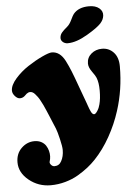

<svg xmlns="http://www.w3.org/2000/svg" viewBox="-62 -798 729 1040"><g transform="rotate(-5 302.5 -278.0)"><path d="M439 -599.1Q377.4 -562.5 330.1 -562.5Q314 -562.5 302.7 -572.8Q291.5 -583 293.5 -597.7Q294.9 -611.8 304.4 -623.3Q314 -634.8 333.5 -650.9Q347.7 -662.1 359.4 -686.8Q371.1 -711.4 376.5 -717.8Q404.3 -752 461.9 -752Q497.1 -752 517.1 -735.4Q537.1 -718.8 534.2 -694.3Q531.7 -672.4 514.2 -653.3Q493.7 -631.3 439 -599.1ZM2.4 56.6Q2.4 9.3 33 -20.3Q63.5 -49.8 103.5 -49.8Q125 -49.8 140.9 -41.3Q156.7 -32.7 165.3 -19.5Q173.8 -6.3 178 9.5Q182.1 25.4 181.4 40Q180.7 54.7 176.8 65.9Q173.3 75.2 181.6 85Q189.9 94.7 200.2 94.7Q226.1 94.7 238.3 71.3Q252.4 45.9 252.4 10.7Q252.4 -7.3 242.7 -48.6Q232.9 -89.8 226.1 -106.9Q221.2 -118.7 211.4 -142.1Q201.7 -165.5 196.8 -177.2Q191.9 -189 183.3 -209Q174.8 -229 169.7 -239.5Q164.6 -250 156.7 -264.6Q148.9 -279.3 143.1 -286.9Q137.2 -294.4 130.4 -302.5Q123.5 -310.5 116.9 -313.7Q110.4 -316.9 103.5 -316.9Q93.8 -316.9 84.5 -309.6Q83 -308.1 79.3 -304.7Q75.7 -301.3 73 -298.8Q70.3 -296.4 68.8 -295.4Q59.1 -288.1 45.9 -288.1Q32.7 -288.1 19.5 -302.7Q6.3 -317.4 6.3 -333Q6.3 -362.3 37.1 -397.5Q67.9 -432.6 107.9 -458.7Q147.9 -484.9 185.8 -502.7Q223.6 -520.5 239.3 -520.5Q283.7 -520.5 311 -467.8Q325.7 -439 338.4 -407.2Q351.1 -375.5 370.4 -321.5Q389.6 -267.6 404.3 -229Q405.3 -225.6 409.2 -214.8Q413.1 -204.1 415.5 -197.8Q418 -191.4 421.9 -183.1Q425.8 -174.8 430.2 -170.9Q434.6 -167 439 -167Q446.8 -167 457 -182.9Q467.3 -198.7 471.7 -217.3Q480 -248 480 -291.7Q480 -335.4 469.2 -362.3Q465.3 -373 447.3 -397.7Q429.2 -422.4 429.2 -443.4Q429.2 -475.6 453.4 -496.1Q477.5 -516.6 511.7 -516.6Q549.3 -516.6 574.7 -489.5Q600.1 -462.4 600.1 -413.1Q600.1 -287.1 563.5 -173.8Q541 -103 503.9 -36.9Q466.8 29.3 418.9 79.6Q399.4 100.1 376.2 118.4Q353 136.7 321.8 155.3Q290.5 173.8 251.2 184.8Q211.9 195.8 171.4 195.8Q104.5 195.8 53.5 154.3Q2.4 112.8 2.4 56.6Z"/></g></svg>

Font: Cooper* Black
Style: Italic
Weight: 900
Italic angle: -7°
Designer: Owen Earl
Foundry: indestructible type*
Version: Version 0.001